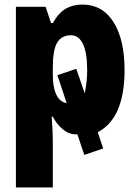

<svg xmlns="http://www.w3.org/2000/svg" viewBox="-20 -583 600 843"><path d="M312 6.8Q282.2 6.8 255.4 -15.6Q228.5 -38.1 211.9 -70.8H207Q209.5 -33.7 210.7 -7.1Q211.9 19.5 211.9 35.2V240.2H49.8V-553.2H180.2L204.1 -481.9H211.9Q238.3 -528.3 270 -545.7Q301.8 -563 341.8 -563Q429.2 -563 478 -486.6Q526.9 -410.2 526.9 -274.9Q526.9 -173.3 498.8 -104.5Q470.7 -35.6 409.2 -2L433.1 68.8L350.1 97.2L319.8 6.8ZM292 -428.2Q250 -428.2 231 -395.8Q211.9 -363.3 211.9 -288.1V-255.9Q211.9 -152.3 262.2 -132.8Q265.1 -131.8 272.9 -129.9L231.9 -252.9L314.9 -280.8L352.1 -172.9Q362.8 -228 362.8 -272.9Q362.8 -351.6 344.2 -389.9Q325.7 -428.2 292 -428.2Z"/></svg>

Font: Open Sans Condensed ExtraBold
Style: Regular
Weight: 800
Width: 3
Designer: Monotype Design Team
Foundry: Monotype Imaging Inc.
Version: Version 3.000; ttfautohint (v1.8.4)